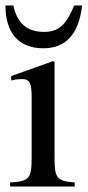

<svg xmlns="http://www.w3.org/2000/svg" viewBox="-21 -684 321 704"><path d="M251 -664C222 -593 194 -567 140 -567C77 -567 41 -601 28 -664H-1C-1 -567 44 -507 138 -507C220 -507 268 -558 280 -664ZM253 0V-15C187 -20 179 -31 179 -105V-456L174 -460L20 -405V-389C38 -394 53 -394 62 -394C87 -394 95 -378 95 -331V-104C95 -28 85 -19 16 -15V0Z"/></svg>

Font: STIXGeneral
Style: Regular
Weight: 400
Designer: MicroPress Inc., with final additions and corrections provided by Coen Hoffman, Elsevier (retired)
Version: Version 1.1.0